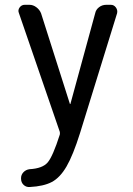

<svg xmlns="http://www.w3.org/2000/svg" viewBox="-20 -750 540 779"><path d="M222.7 -214.8 56.6 -697.3Q51.8 -709 59.6 -719.7Q67.4 -730.5 80.1 -730.5H99.6Q114.3 -730.5 127.4 -720.7Q140.6 -710.9 146.5 -696.3L263.7 -328.1H264.6H265.6L366.2 -696.3Q369.1 -710.9 381.8 -720.7Q394.5 -730.5 411.1 -730.5H429.7Q442.4 -730.5 450.2 -719.7Q458 -709 455.1 -696.3L304.7 -210Q276.4 -120.1 250 -74.7Q223.6 -29.3 190.4 -11.7Q157.2 5.9 100.6 8.8Q85.9 9.8 75.7 0Q65.4 -9.8 65.4 -25.4V-27.3Q65.4 -41 75.2 -51.3Q85 -61.5 99.6 -63.5Q152.3 -66.4 173.3 -90.8Q194.3 -115.2 222.7 -204.1Q223.6 -210 222.7 -214.8Z"/></svg>

Font: Rounded-L Mgen+ 2m regular
Style: Regular
Weight: 400
Designer: [Source Han Sans]
Ryoko NISHIZUKA  (kana & ideographs); Paul D. Hunt (Latin, Greek & Cyrillic); Wenlong ZHANG  (bopomofo
Version: Version 1.059.20150602